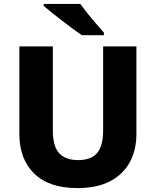

<svg xmlns="http://www.w3.org/2000/svg" viewBox="-20 -951 796 981"><path d="M677 -267Q677 -185 643.5 -123Q610 -61 543.5 -25.5Q477 10 375 10Q231 10 155 -64Q79 -138 79 -266V-714H250V-285Q250 -203 282.5 -168Q315 -133 379 -133Q446 -133 476.5 -169.5Q507 -206 507 -286V-714H677ZM390 -931Q406 -909 428 -881.5Q450 -854 472.5 -828.5Q495 -803 511 -784V-771H399Q379 -784 352.5 -803.5Q326 -823 297.5 -845Q269 -867 244 -887Q219 -907 203 -921V-931Z"/></svg>

Font: Noto Sans Sinhala ExtraBold
Style: Regular
Weight: 800
Designer: Jelle Bosma - Monotype Design Team
Foundry: Monotype Imaging Inc.
Version: Version 2.006; ttfautohint (v1.8.4.7-5d5b)